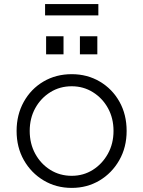

<svg xmlns="http://www.w3.org/2000/svg" viewBox="-20 -905 699 937"><path d="M330 12Q254 12 193 -24.5Q132 -61 96.5 -123.5Q61 -186 61 -266Q61 -345 96 -408Q131 -471 192 -507Q253 -543 330 -543Q406 -543 467 -507Q528 -471 563 -408.5Q598 -346 598 -266Q598 -186 562 -123Q526 -60 465.5 -24Q405 12 330 12ZM330 -47Q387 -47 433 -76Q479 -105 506.5 -154.5Q534 -204 534 -266Q534 -328 507 -377Q480 -426 433.5 -455Q387 -484 330 -484Q272 -484 225.5 -455Q179 -426 152 -377Q125 -328 125 -266Q125 -204 152 -154.5Q179 -105 225.5 -76Q272 -47 330 -47ZM200 -830V-885H460V-830ZM205 -640V-728H290V-640ZM370 -640V-728H455V-640Z"/></svg>

Font: Plus Jakarta Sans Light
Style: Regular
Weight: 300
Designer: Gumpita Rahayu
Foundry: Tokotype
Version: Version 2.006; ttfautohint (v1.8.4.7-5d5b)